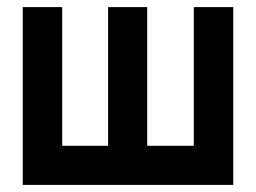

<svg xmlns="http://www.w3.org/2000/svg" viewBox="-20 -520 721 540"><path d="M525 -500V-110H394V-500H284V-110H155V-500H44V0H636V-500Z"/></svg>

Font: Advent Pro Expanded
Style: Bold
Weight: 700
Width: 7
Designer: VivaRado, Andreas Kalpakidis
Foundry: VivaRado, Andreas Kalpakidis
Version: Version 3.000